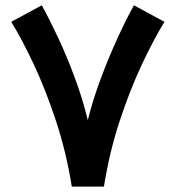

<svg xmlns="http://www.w3.org/2000/svg" viewBox="-20 -689 649 709"><path d="M245.1 0Q225.1 -125.5 187.3 -240.7Q149.4 -356 105 -450.7Q60.5 -545.4 21.5 -608.4L134.3 -669.4Q162.1 -619.1 193.6 -552Q225.1 -484.9 254.4 -407Q283.7 -329.1 304.2 -245.6Q323.2 -321.8 352.8 -400.6Q382.3 -479.5 414.6 -549.6Q446.8 -619.6 474.6 -669.4L587.4 -608.4Q548.3 -545.4 503.9 -450.9Q459.5 -356.4 421.6 -241.2Q383.8 -126 363.8 0Z"/></svg>

Font: Vazirmatn RD FD
Style: Bold
Weight: 700
Designer: Saber Rastikerdar
Foundry: Saber Rastikerdar
Version: Version 33.003